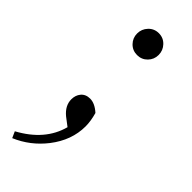

<svg xmlns="http://www.w3.org/2000/svg" viewBox="-253 -563 832 832"><g transform="rotate(45 163.0 -146.5)"><path d="M35 239 22 210Q142 145 171 36L133 7Q97 -23 97 -61Q97 -86 111 -103Q126 -121 153 -121Q182 -121 213 -93Q224 -54 224 -22Q224 63 166 138Q113 206 35 239ZM163 -532Q191 -532 210 -512Q229 -492 229 -464.5Q229 -437 210 -417.5Q191 -398 163 -398Q135 -398 116 -417.5Q97 -437 97 -464.5Q97 -492 116 -512Q135 -532 163 -532Z"/></g></svg>

Font: GenRyuMin TW R
Style: Regular
Weight: 400
Version: Version 1.501;PS 1;hotconv 16.6.51;makeotf.lib2.5.65220